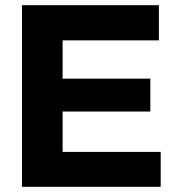

<svg xmlns="http://www.w3.org/2000/svg" viewBox="-20 -722 696 742"><path d="M222 -291H561V-418H222V-566H594V-702H65V0H601V-135H222Z"/></svg>

Font: Geom
Style: Bold
Weight: 700
Version: Version 1.102